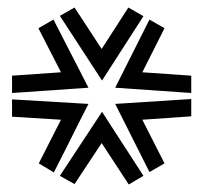

<svg xmlns="http://www.w3.org/2000/svg" viewBox="-20 -830 540 510"><path d="M178 -810 250 -700 321 -810 361 -787 251 -616 139 -788ZM377 -778 417 -755 358 -638 488 -629V-583L286 -597ZM12 -629 142 -638 82 -755 122 -778 215 -597 12 -583ZM286 -554 488 -567V-521L358 -512L417 -396L377 -373ZM142 -512 12 -520V-566L215 -554Q215 -554 205.5 -535.5Q196 -517 182.5 -490Q169 -463 155.5 -436Q142 -409 132.5 -390.5Q123 -372 123 -372L83 -396ZM250 -450 178 -341 139 -363 251 -533 361 -363 322 -340Z"/></svg>

Font: Train One
Style: Regular
Weight: 400
Designer: Fontworks Inc.
Foundry: Fontworks Inc.
Version: Version 1.100